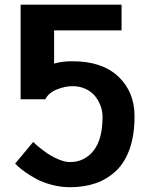

<svg xmlns="http://www.w3.org/2000/svg" viewBox="-20 -595 641 809"><path d="M208 -466.8V-327.1Q241.2 -336.9 285.2 -336.9Q410.2 -336.9 478.5 -272.5Q546.9 -208 546.9 -105Q546.9 -26.9 526.6 31.5Q506.3 89.8 469 125Q431.6 160.2 383.3 177Q335 193.8 274.9 193.8Q235.8 193.8 197.5 183.6Q159.2 173.3 132.6 158.7Q106 144 85.2 129.4Q64.5 114.7 54.2 104.5L43.9 94.2L120.1 2.9Q123.5 6.3 129.6 12.2Q135.7 18.1 154.3 32.7Q172.9 47.4 190.4 58.3Q208 69.3 231.7 78.6Q255.4 87.9 274.9 87.9Q335.4 87.9 373.8 40.3Q412.1 -7.3 412.1 -103Q412.1 -125.5 404.3 -147.5Q396.5 -169.4 381.6 -188.7Q366.7 -208 341.6 -220Q316.4 -231.9 285.2 -231.9Q253.4 -231.9 219 -217.8Q184.6 -203.6 170.9 -176.8H66.9V-575.2H492.2V-466.8Z"/></svg>

Font: Junction Bold
Style: Bold
Weight: 700
Designer: Caroline Hadilaksono
Foundry: Caroline Hadilaksono
Version: Version 001.001